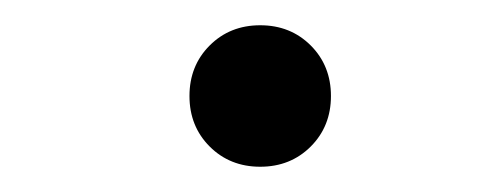

<svg xmlns="http://www.w3.org/2000/svg" viewBox="-20 -405 384 152"><path d="M226 -289Q242 -305 242 -329Q242 -353 226 -369Q210 -385 186 -385Q162 -385 146 -369Q130 -353 130 -329Q130 -305 146 -289Q162 -273 186 -273Q210 -273 226 -289Z"/></svg>

Font: Solway Light
Style: Regular
Weight: 300
Designer: Mariya V. Pigoulevskaya
Foundry: The Northern Block Ltd.
Version: Version 1.000;hotconv 1.0.109;makeotfexe 2.5.65596